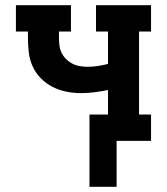

<svg xmlns="http://www.w3.org/2000/svg" viewBox="-20 -540 640 736"><path d="M427 176H323V-101H394V-195Q369 -190 343 -186.5Q317 -183 291 -183Q263 -183 235 -188.5Q207 -194 181.5 -207Q156 -220 136 -240.5Q116 -261 104.5 -287Q93 -313 90 -342Q87 -371 87 -399V-419H41V-520H252V-419H206V-399Q206 -384 207.5 -368.5Q209 -353 215.5 -339Q222 -325 233 -314Q244 -303 257.5 -296Q271 -289 286 -286.5Q301 -284 317 -284Q336 -284 355.5 -287Q375 -290 394 -295V-419H348V-520H559V-419H513V-101H559V0H427Z"/></svg>

Font: Iosevka Etoile
Style: Bold
Weight: 700
Designer: Belleve Invis
Foundry: Belleve Invis
Version: Version 28.1.0; ttfautohint (v1.8.4)